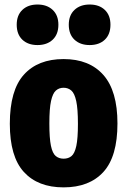

<svg xmlns="http://www.w3.org/2000/svg" viewBox="-20 -819 564 850"><path d="M261.5 10.5Q148 10.5 85.8 -57.5Q23.5 -125.5 23.5 -271Q23.5 -419.5 85.8 -488.5Q148 -557.5 261.5 -557.5Q375.5 -557.5 437.8 -487Q500 -416.5 500 -272.5Q500 -126 437.8 -57.8Q375.5 10.5 261.5 10.5ZM261.5 -116.5Q282.5 -116.5 296.5 -128Q310.5 -139.5 317.8 -172.8Q325 -206 325 -270.5Q325 -337 317.5 -371.5Q310 -406 295.8 -418.2Q281.5 -430.5 261.5 -430.5Q241.5 -430.5 227.5 -418.2Q213.5 -406 206 -372.2Q198.5 -338.5 198.5 -273Q198.5 -207 205.5 -173.5Q212.5 -140 226.8 -128.2Q241 -116.5 261.5 -116.5ZM377 -619.5Q335 -619.5 309.8 -643.2Q284.5 -667 284.5 -709.5Q284.5 -751.5 309.8 -775.2Q335 -799 377 -799Q419 -799 444 -775.2Q469 -751.5 469 -709.5Q469 -667 444 -643.2Q419 -619.5 377 -619.5ZM146 -619.5Q104 -619.5 79 -643.2Q54 -667 54 -709.5Q54 -751.5 79 -775.2Q104 -799 146 -799Q188 -799 213.2 -775.2Q238.5 -751.5 238.5 -709.5Q238.5 -667 213.2 -643.2Q188 -619.5 146 -619.5Z"/></svg>

Font: Encode Sans Cnd XBd
Style: Regular
Weight: 800
Width: 3
Designer: Multiple Designers
Foundry: Impallari Type
Version: Version 3.002; ttfautohint (v1.8.3) -l 8 -r 50 -G 200 -x 14 